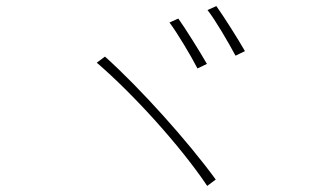

<svg xmlns="http://www.w3.org/2000/svg" viewBox="-20 -739 1040 631"><path d="M566 -678 537 -665C562 -632 608 -555 629 -514L660 -529C637 -569 589 -646 566 -678ZM691 -719 662 -706C688 -673 731 -599 754 -556L785 -571C761 -613 714 -687 691 -719ZM325 -553 298 -533C418 -430 574 -258 661 -128L689 -149C598 -274 441 -449 325 -553Z"/></svg>

Font: Noto Sans CJK HK Thin
Style: Regular
Weight: 100
Designer: Ryoko NISHIZUKA 西塚涼子 (kana, bopomofo & ideographs); Paul D. Hunt (Latin, Greek & Cyrillic); Sandoll Communications 산돌커뮤니
Foundry: Adobe
Version: Version 2.004;hotconv 1.0.118;makeotfexe 2.5.65603